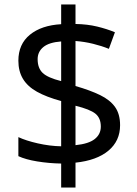

<svg xmlns="http://www.w3.org/2000/svg" viewBox="-20 -779 612 857"><path d="M253 -49Q198 -50 146 -58.5Q94 -67 62 -82V-167Q96 -151 149 -139Q202 -127 253 -126V-328Q187 -346 145 -369.5Q103 -393 82.5 -427Q62 -461 62 -508Q62 -582 113.5 -624Q165 -666 253 -671V-759H317V-672Q370 -671 413.5 -660.5Q457 -650 493 -635L466 -561Q434 -574 395.5 -583.5Q357 -593 317 -596V-395Q383 -376 427 -354.5Q471 -333 493.5 -301.5Q516 -270 516 -220Q516 -150 464 -106.5Q412 -63 317 -53V58H253ZM317 -131Q376 -137 403 -158.5Q430 -180 430 -214Q430 -252 406 -271.5Q382 -291 317 -307ZM253 -594Q199 -590 173.5 -569Q148 -548 148 -515Q148 -475 170.5 -453.5Q193 -432 253 -417Z"/></svg>

Font: Noto Sans Sora Sompeng
Style: Regular
Weight: 400
Designer: Monotype Design Team. David Williams.
Foundry: Monotype Imaging Inc.
Version: Version 2.101